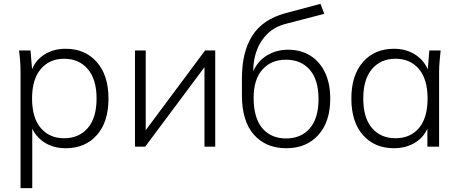

<svg xmlns="http://www.w3.org/2000/svg" viewBox="-20 -764 2394 1000"><path d="M87 216V-389Q87 -416 85 -444.5Q83 -473 79 -501H139L147 -404Q168 -454 214.5 -482Q261 -510 322 -510Q423 -510 484 -441Q545 -372 545 -251Q545 -129 484.5 -60.5Q424 8 322 8Q262 8 216.5 -19Q171 -46 148 -94V216ZM314 -44Q391 -44 437 -97Q483 -150 483 -251Q483 -351 437 -404.5Q391 -458 314 -458Q238 -458 192.5 -404.5Q147 -351 147 -251Q147 -150 192.5 -97Q238 -44 314 -44Z M683 0V-501H739V-86L1048 -501H1101V0H1045V-414L736 0Z M1471 8Q1365 8 1302.5 -62.5Q1240 -133 1240 -267V-356Q1240 -493 1294 -578Q1348 -663 1466 -695L1649 -744L1669 -692L1469 -640Q1411 -625 1373.5 -588.5Q1336 -552 1317.5 -502Q1299 -452 1299 -396V-393Q1323 -447 1371.5 -476Q1420 -505 1481 -505Q1547 -505 1596.5 -474Q1646 -443 1673 -386Q1700 -329 1700 -250Q1700 -130 1638 -61Q1576 8 1471 8ZM1470 -43Q1548 -43 1593.5 -95.5Q1639 -148 1639 -248Q1639 -348 1593.5 -400.5Q1548 -453 1470 -453Q1392 -453 1346.5 -401.5Q1301 -350 1301 -255Q1301 -150 1346 -96.5Q1391 -43 1470 -43Z M2032 8Q1931 8 1870.5 -60.5Q1810 -129 1810 -251Q1810 -372 1870.5 -441Q1931 -510 2032 -510Q2093 -510 2139.5 -481.5Q2186 -453 2208 -403L2216 -501H2275Q2272 -473 2269.5 -444.5Q2267 -416 2267 -389V0H2206V-94Q2184 -45 2137.5 -18.5Q2091 8 2032 8ZM2040 -44Q2117 -44 2162 -97Q2207 -150 2207 -251Q2207 -351 2162 -404.5Q2117 -458 2040 -458Q1963 -458 1917.5 -404.5Q1872 -351 1872 -251Q1872 -150 1917.5 -97Q1963 -44 2040 -44Z"/></svg>

Font: Mulish Light
Style: Regular
Weight: 300
Designer: Vernon Adams
Foundry: Vernon Adams
Version: Version 3.603; ttfautohint (v1.8.3)